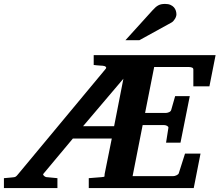

<svg xmlns="http://www.w3.org/2000/svg" viewBox="-73 -949 1108 969"><path d="M346.2 -312H502.9L549.8 -551.8ZM983.9 -513.2H902.8V-598.1Q902.8 -605.5 895.5 -608.2Q888.2 -610.8 879.9 -610.8H705.1L659.2 -378.9H763.2Q770.5 -378.9 779.5 -382.6Q788.6 -386.2 791 -394L811 -463.9H884.8L837.9 -229H765.1L776.9 -304.2Q777.3 -307.1 775.4 -309.6Q773.4 -312 770 -314Q766.6 -315.9 762.2 -316.9Q757.8 -317.9 753.9 -317.9H647L596.2 -60.1H800.8Q804.2 -60.1 808.6 -61Q813 -62 817.1 -64Q821.3 -65.9 824.7 -68.6Q828.1 -71.3 829.1 -74.2L860.8 -173.8H939L904.8 0H375V-49.8Q399.4 -51.8 414.8 -53Q430.2 -54.2 438.7 -54.9Q447.3 -55.7 450.4 -56.4Q453.6 -57.1 454.3 -58.8Q455.1 -60.5 454.6 -63.2Q454.1 -65.9 455.1 -70.8L491.2 -250H294.9L146 -71.8Q143.6 -68.8 145.3 -65.9Q147 -63 150.1 -60.5Q153.3 -58.1 156.2 -56.6Q159.2 -55.2 160.2 -55.2L216.8 -49.8V0H-53.2V-49.8Q-44.4 -50.8 -36.1 -51.3Q-27.8 -51.8 -21 -52.7Q-13.2 -53.7 -5.9 -54.2Q-1.5 -54.7 1.5 -55.4Q4.4 -56.2 6.8 -57.9Q9.3 -59.6 12.5 -63Q15.6 -66.4 20 -71.8L460 -601.1Q465.3 -606.9 460.9 -611.6Q456.5 -616.2 445.8 -617.2Q438 -617.2 430.2 -618.2Q423.3 -618.7 415.3 -619.4Q407.2 -620.1 399.9 -621.1V-670.9H1015.1ZM817.4 -876.5Q817.4 -871.6 815.4 -865.5Q813.5 -859.4 809.8 -853.5Q806.2 -847.7 801.5 -842.5Q796.9 -837.4 791 -834.5L630.4 -746.1H560.1L697.3 -897.5Q705.6 -906.7 712.6 -912.8Q719.7 -918.9 727.1 -922.6Q734.4 -926.3 742.2 -927.7Q750 -929.2 760.3 -929.2Q776.4 -929.2 787.4 -924.3Q798.3 -919.4 804.9 -911.9Q811.5 -904.3 814.5 -894.8Q817.4 -885.3 817.4 -876.5Z"/></svg>

Font: Charis SIL Am
Style: Bold Italic
Weight: 700
Italic angle: -11°
Foundry: SIL International
Version: Version 5.000